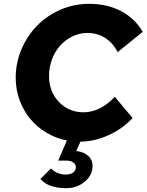

<svg xmlns="http://www.w3.org/2000/svg" viewBox="-20 -729 765 1002"><path d="M416 -143Q459 -143 500.5 -163.5Q542 -184 579 -224L672 -113Q619 -56 545 -23Q471 10 400 10L378 59Q418 64 440.5 84.5Q463 105 463 136Q463 185 422.5 219Q382 253 325 253Q280 253 246.5 241.5Q213 230 191 205L246 150Q260 165 280.5 173.5Q301 182 323 182Q347 182 361.5 171.5Q376 161 376 144Q376 128 362 118.5Q348 109 325 109H284L329 4Q272 -7 222.5 -36.5Q173 -66 137.5 -109Q102 -152 82 -207Q62 -262 62 -323Q62 -402 92.5 -473Q123 -544 174.5 -596Q226 -648 296 -678.5Q366 -709 445 -709Q539 -709 611 -671.5Q683 -634 725 -563L594 -457Q569 -506 528 -531.5Q487 -557 436 -557Q395 -557 358 -539Q321 -521 294 -491Q267 -461 251.5 -419.5Q236 -378 236 -332Q236 -251 287.5 -197Q339 -143 416 -143Z"/></svg>

Font: Red Hat Text
Style: Bold Italic
Weight: 700
Italic angle: -12°
Designer: Pentagram / MCKL
Foundry: Pentagram / MCKL
Version: Version 1.003; Red Hat Text Bold Italic